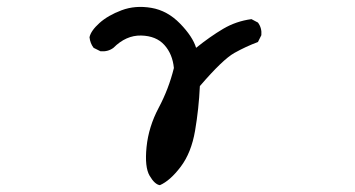

<svg xmlns="http://www.w3.org/2000/svg" viewBox="-20 -448 1040 562"><path d="M448 94Q433 92 418 66.5Q403 41 409 -18Q415 -77 444.5 -132.5Q474 -188 489 -249Q485 -290 461 -316.5Q437 -343 393 -344Q349 -345 312 -308Q296 -296 274 -298L254 -308Q244 -321 242 -339Q246 -358 271 -380.5Q296 -403 336 -418Q376 -433 423 -425Q470 -417 507 -379Q544 -341 554 -308Q595 -341 633 -363.5Q671 -386 716 -392L735 -382Q747 -366 745 -345L735 -325Q700 -312 666 -293Q632 -274 565 -196Q562 -130 551 -65.5Q540 -1 509 40Q478 81 448 94Z"/></svg>

Font: Kosefont JP
Style: Regular
Weight: 400
Designer: Nozomi Seto 瀬戸のぞみ
Version: Version 3.00;June 19, 2020